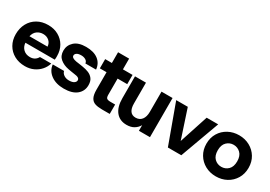

<svg xmlns="http://www.w3.org/2000/svg" viewBox="12 -1363 2965 2107"><g transform="rotate(30 1494.5 -310.0)"><path d="M282 12Q205 12 146 -20.5Q87 -53 54 -110.5Q21 -168 21 -243Q21 -320 53.5 -380Q86 -440 145 -474Q204 -508 282 -508Q356 -508 413 -476Q470 -444 502 -388.5Q534 -333 534 -262Q534 -252 534 -239.5Q534 -227 532 -214H160Q164 -163 197 -132.5Q230 -102 281 -102Q316 -102 340 -117.5Q364 -133 377 -158H520Q506 -110 472.5 -71.5Q439 -33 390.5 -10.5Q342 12 282 12ZM283 -395Q240 -395 207 -371Q174 -347 163 -298H392Q389 -342 358.5 -368.5Q328 -395 283 -395Z M775 12Q675 12 611 -35Q547 -82 539 -158H682Q689 -129 716 -111.5Q743 -94 780 -94Q821 -94 842.5 -108.5Q864 -123 864 -144Q864 -161 848 -171.5Q832 -182 793 -186Q779 -188 754.5 -192Q730 -196 715 -199Q651 -211 607.5 -247Q564 -283 564 -349Q564 -416 614 -462Q664 -508 761 -508Q859 -508 915.5 -465Q972 -422 979 -346H844Q841 -373 817 -387Q793 -401 762 -401Q724 -401 705 -388Q686 -375 686 -356Q686 -325 748 -314Q757 -313 773.5 -310.5Q790 -308 807.5 -305.5Q825 -303 835 -301Q876 -295 912 -280.5Q948 -266 970.5 -236.5Q993 -207 993 -156Q993 -81 937 -34.5Q881 12 775 12Z M1252 0Q1200 0 1164.5 -12Q1129 -24 1111 -58.5Q1093 -93 1093 -158V-379H1008V-496H1093V-632H1233V-496H1355V-379H1233V-175Q1233 -141 1245.5 -130Q1258 -119 1293 -119H1352V0Z M1570 12Q1484 12 1435 -47.5Q1386 -107 1386 -219V-496H1525V-232Q1525 -171 1548 -138.5Q1571 -106 1617 -106Q1667 -106 1694.5 -141.5Q1722 -177 1722 -240V-496H1862V0H1722V-71Q1700 -33 1662.5 -10.5Q1625 12 1570 12Z M2089 0 1908 -496H2055L2175 -132L2294 -496H2440L2259 0Z M2701 12Q2626 12 2565.5 -21Q2505 -54 2469.5 -113Q2434 -172 2434 -248Q2434 -325 2469.5 -383.5Q2505 -442 2566 -475Q2627 -508 2701 -508Q2776 -508 2836.5 -475Q2897 -442 2932.5 -383.5Q2968 -325 2968 -248Q2968 -172 2932.5 -113Q2897 -54 2836.5 -21Q2776 12 2701 12ZM2701 -109Q2752 -109 2788 -144Q2824 -179 2824 -248Q2824 -317 2787.5 -352Q2751 -387 2701 -387Q2651 -387 2614.5 -352Q2578 -317 2578 -248Q2578 -179 2614 -144Q2650 -109 2701 -109Z"/></g></svg>

Font: Host Grotesk ExtraBold
Style: Regular
Weight: 800
Designer: Doğukan Karapınar
Foundry: Element Type
Version: Version 1.003; ttfautohint (v1.8.4.7-5d5b)